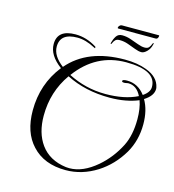

<svg xmlns="http://www.w3.org/2000/svg" viewBox="-118 -865 919 1012"><g transform="rotate(15 341.5 -359.0)"><path d="M332 48Q214 48 148 -24Q84 -92 84 -212Q84 -356 170 -465Q100 -517 100 -578Q100 -657 199 -657Q258 -657 313 -623Q317 -622 317 -615Q317 -613 315 -613Q314 -613 309 -616Q258 -643 213 -643Q119 -643 119 -569Q119 -519 178 -474Q282 -596 485 -596Q553 -596 603 -577Q671 -552 682 -497Q683 -495 683 -489Q683 -451 635 -421Q666 -368 666 -291Q666 -203 625 -132Q577 -51 502 -3Q421 48 332 48ZM431 -394Q535 -394 605 -429Q580 -480 534 -480Q532 -480 529 -479.5Q526 -479 522 -478Q518 -477 515 -477Q512 -477 510 -477Q499 -477 499 -483Q499 -492 524 -492Q584 -492 623 -440Q659 -464 659 -493Q659 -584 495 -584Q331 -584 227 -443Q274 -419 325 -406.5Q376 -394 431 -394ZM349 33Q422 33 497 -31Q560 -85 599 -162Q629 -222 629 -309Q629 -367 614 -409Q583 -396 543.5 -388.5Q504 -381 457 -381Q324 -381 220 -434Q147 -331 147 -200Q147 -106 191 -45Q238 20 330 32Q334 32 339 32.5Q344 33 349 33ZM391 -656Q389 -656 390 -663Q395 -683 405.5 -699.5Q416 -716 438 -716Q461 -716 484.5 -708Q508 -700 529.5 -692Q551 -684 567 -684Q584 -684 591 -693Q598 -702 601 -710.5Q604 -719 607 -719Q609 -719 608.5 -715Q608 -711 607 -709Q602 -687 586.5 -671.5Q571 -656 557 -656Q542 -656 521 -664Q500 -672 477.5 -680Q455 -688 432 -688Q415 -688 407.5 -680Q400 -672 397 -664Q394 -656 391 -656ZM407 -745Q404 -745 404 -749Q404 -754 409.5 -760Q415 -766 422 -766H624Q626 -766 626 -763Q626 -757 622.5 -751Q619 -745 611 -745Z"/></g></svg>

Font: Imperial Script
Style: Regular
Weight: 400
Designer: Robert E. Leuschke
Foundry: Robert E. Leuschke
Version: Version 1.010; ttfautohint (v1.8.3)